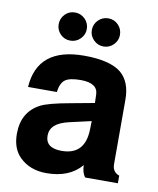

<svg xmlns="http://www.w3.org/2000/svg" viewBox="-83 -791 712 867"><g transform="rotate(10 273.0 -357.5)"><path d="M191 -726Q218 -726 237 -707Q256 -688 256 -661Q256 -635 237 -616Q218 -597 191 -597Q164 -597 145.5 -616Q127 -635 127 -661Q127 -688 145.5 -707Q164 -726 191 -726ZM344 -726Q371 -726 389.5 -707Q408 -688 408 -661Q408 -635 389 -616Q370 -597 344 -597Q317 -597 298 -616Q279 -635 279 -661Q279 -688 298 -707Q317 -726 344 -726ZM515 -35V0H365Q350 -19 349 -54Q294 11 189 11Q112 11 65 -36Q27 -74 27 -141Q27 -241 107 -283Q141 -301 242 -319L350 -339L349 -377Q348 -430 269 -430Q218 -430 197.5 -414.5Q177 -399 172 -358H40Q52 -541 266 -541Q384 -541 436 -499Q483 -459 483 -378V-82Q483 -46 515 -35ZM350 -256 249 -233Q206 -223 185 -204Q165 -185 165 -157Q165 -100 239 -100Q346 -100 349 -217Z"/></g></svg>

Font: Almarai Bold
Style: Regular
Weight: 700
Designer: Boutros International 2019
Foundry: Created by Boutros International 2019
Version: Version 1.10